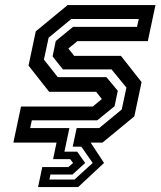

<svg xmlns="http://www.w3.org/2000/svg" viewBox="-20 -560 631 754"><path d="M129.5 174.5 146 96H248.5L267 80L255.5 65H188.5L202 0H32.5L62.5 -141.5H344L380 -171L357.5 -199.5H173L92 -302.5L120.5 -437L245.5 -540H590.5L560.5 -398.5H284L248.5 -369.5L271.5 -340.5H455L536 -237.5L507.5 -103L382.5 0H336L388.5 80L287 174.5ZM174 145H272.5L344 80L299.5 16H265.5L281 -57H369.5L458 -130L476.5 -216L418 -287.5H227L186.5 -338.5L199 -399L267 -454.5H518L525 -485.5H260L171 -412L152.5 -326L207 -257H398L442.5 -203.5L430 -143L362 -87.5H105L98.5 -57H252.5L233 35.5H283L314.5 80L264.5 125.5H178Z"/></svg>

Font: Tourney Expanded SemiBold
Style: Italic
Weight: 600
Width: 7
Italic angle: -12°
Designer: Tyler Finck
Foundry: Etcetera Type Co
Version: Version 1.010; ttfautohint (v1.8.3)